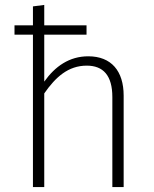

<svg xmlns="http://www.w3.org/2000/svg" viewBox="-20 -761 626 781"><path d="M339 -532C262 -532 204 -491 160 -429V-620H332V-658H160V-741L114 -735V-658H39V-620H114V0H160V-381C206 -447 257 -494 333 -494C400 -494 437 -454 437 -366V0H483V-372C483 -472 433 -532 339 -532Z"/></svg>

Font: Fira Sans ExtraLight
Style: Regular
Weight: 200
Designer: bBox Type GmbH & Carrois Corporate GbR & Edenspiekermann AG
Foundry: bBox Type GmbH & Carrois Corporate GbR & Edenspiekermann AG
Version: Version 4.300;PS 004.300;hotconv 1.0.88;makeotf.lib2.5.64775